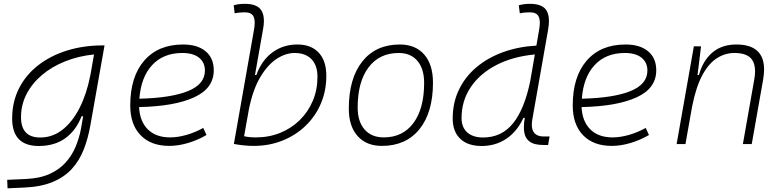

<svg xmlns="http://www.w3.org/2000/svg" viewBox="-20 -763 4142 1017"><path d="M20 234.4 18.1 189.5 117.7 185.1Q191.9 181.6 243.7 158Q295.4 134.3 328.9 96.4Q362.3 58.6 381.3 12.2Q400.4 -34.2 409.2 -82.5L420.4 -147H412.1Q382.3 -71.3 325.4 -30.5Q268.6 10.3 185.5 10.3Q44.4 10.3 44.4 -135.3Q44.4 -223.1 80.6 -294.7Q116.7 -366.2 181.9 -417Q247.1 -467.8 334.5 -495.1Q421.9 -522.5 524.4 -522.5H533.7L458.5 -98.1Q446.3 -29.3 423.6 28.8Q400.9 86.9 361.1 130.9Q321.3 174.8 259.5 200.7Q197.8 226.6 107.9 230.5ZM478 -474.6Q395.5 -466.3 325 -438Q254.4 -409.7 202.1 -365.5Q149.9 -321.3 120.6 -264.6Q91.3 -208 91.3 -142.6Q91.3 -34.7 192.9 -34.7Q259.3 -34.7 312 -76.7Q364.7 -118.7 401.9 -192.1Q439 -265.6 457.5 -359.9L461.4 -379.4Z M880.9 -35.2Q921.4 -35.2 967.5 -48.3Q1013.7 -61.5 1056.6 -85.4L1073.7 -47.9Q1027.8 -21 976.1 -5.6Q924.3 9.8 876.5 9.8Q779.3 9.8 724.6 -46.9Q669.9 -103.5 669.9 -204.6Q669.9 -356.4 743.9 -441.9Q817.9 -527.3 949.7 -527.3Q1026.4 -527.3 1069.3 -491.2Q1112.3 -455.1 1112.3 -390.6Q1112.3 -294.9 1008.1 -247.3Q903.8 -199.7 716.8 -195.8Q720.2 -120.1 763.2 -77.6Q806.2 -35.2 880.9 -35.2ZM718.3 -240.2Q886.2 -244.1 975.8 -280.5Q1065.4 -316.9 1065.4 -389.2Q1065.4 -432.6 1034.2 -457.5Q1002.9 -482.4 945.8 -482.4Q845.7 -482.4 786.1 -418.5Q726.6 -354.5 718.3 -240.2Z M1324.2 9.8Q1297.9 9.8 1271.5 7.1Q1245.1 4.4 1218.8 -0.5L1325.2 -604Q1329.1 -625.5 1329.1 -641.6Q1329.1 -662.1 1323.2 -674.8Q1312.5 -697.8 1276.4 -697.8Q1263.2 -697.8 1249.8 -696.5Q1236.3 -695.3 1223.1 -692.4L1217.8 -734.9Q1232.4 -739.3 1247.3 -741Q1262.2 -742.7 1277.3 -742.7Q1340.8 -742.7 1363.3 -709.5Q1377.9 -688 1377.9 -652.3Q1377.9 -632.8 1373.5 -608.9L1330.6 -365.7H1337.9Q1365.7 -442.9 1422.6 -485.1Q1479.5 -527.3 1555.2 -527.3Q1627.9 -527.3 1668.2 -484.1Q1708.5 -440.9 1708.5 -361.3Q1708.5 -282.2 1679.7 -214.6Q1650.9 -147 1598.6 -96.7Q1546.4 -46.4 1476.3 -18.3Q1406.2 9.8 1324.2 9.8ZM1298.3 -183.6 1272.9 -41.5Q1298.3 -35.2 1335 -35.2Q1404.8 -35.2 1464.4 -59.3Q1523.9 -83.5 1568.1 -127.2Q1612.3 -170.9 1637 -229.2Q1661.6 -287.6 1661.6 -356.4Q1661.6 -416.5 1629.9 -449.5Q1598.1 -482.4 1540.5 -482.4Q1493.2 -482.4 1445.3 -451.2Q1397.5 -419.9 1358.4 -354Q1319.3 -288.1 1298.3 -183.6Z M2002.9 9.8Q1920.4 9.8 1874 -42.5Q1827.6 -94.7 1827.6 -187.5Q1827.6 -347.7 1899.2 -437.5Q1970.7 -527.3 2097.7 -527.3Q2180.7 -527.3 2227.1 -474.1Q2273.4 -420.9 2273.4 -325.2Q2273.4 -167.5 2201.9 -78.9Q2130.4 9.8 2002.9 9.8ZM2012.7 -35.2Q2113.3 -35.2 2169.9 -111.3Q2226.6 -187.5 2226.6 -323.7Q2226.6 -398.4 2191.2 -440.4Q2155.8 -482.4 2091.8 -482.4Q1989.7 -482.4 1932.1 -406Q1874.5 -329.6 1874.5 -193.8Q1874.5 -119.1 1911.1 -77.1Q1947.8 -35.2 2012.7 -35.2Z M2531.2 10.3Q2458 10.3 2418 -27.8Q2377.9 -65.9 2377.9 -135.3Q2377.9 -219.2 2410.9 -287.8Q2443.8 -356.4 2503.9 -407Q2564 -457.5 2644.8 -486.8Q2725.6 -516.1 2821.3 -521.5L2835.4 -604Q2839.4 -625.5 2839.4 -641.6Q2839.4 -662.1 2833.5 -674.8Q2822.8 -697.8 2786.6 -697.8Q2773.4 -697.8 2760 -696.5Q2746.6 -695.3 2733.4 -692.4L2728 -734.9Q2742.7 -739.3 2757.6 -741Q2772.5 -742.7 2787.6 -742.7Q2851.1 -742.7 2873.5 -709.5Q2887.7 -688 2887.7 -651.9Q2887.7 -632.3 2883.8 -608.9L2799.8 -131.3Q2796.9 -115.7 2796.9 -102.5Q2796.9 -40 2860.8 -40H2891.1L2883.3 4.9H2858.4Q2809.1 4.9 2785.2 -13.2Q2761.2 -31.2 2756.8 -63.5Q2754.9 -75.7 2754.9 -89.8Q2754.9 -112.3 2759.8 -138.7H2752.4Q2719.7 -66.9 2662.4 -28.3Q2605 10.3 2531.2 10.3ZM2789.1 -335.9V-336.4L2813 -474.6Q2695.3 -463.4 2608.2 -418Q2521 -372.6 2472.9 -300.5Q2424.8 -228.5 2424.8 -137.7Q2424.8 -88.9 2454.8 -61.8Q2484.9 -34.7 2538.6 -34.7Q2637.7 -34.7 2698.2 -110.6Q2758.8 -186.5 2789.1 -335.9Z M3224.6 -35.2Q3265.1 -35.2 3311.3 -48.3Q3357.4 -61.5 3400.4 -85.4L3417.5 -47.9Q3371.6 -21 3319.8 -5.6Q3268.1 9.8 3220.2 9.8Q3123 9.8 3068.4 -46.9Q3013.7 -103.5 3013.7 -204.6Q3013.7 -356.4 3087.6 -441.9Q3161.6 -527.3 3293.5 -527.3Q3370.1 -527.3 3413.1 -491.2Q3456.1 -455.1 3456.1 -390.6Q3456.1 -294.9 3351.8 -247.3Q3247.6 -199.7 3060.5 -195.8Q3064 -120.1 3106.9 -77.6Q3149.9 -35.2 3224.6 -35.2ZM3062 -240.2Q3230 -244.1 3319.6 -280.5Q3409.2 -316.9 3409.2 -389.2Q3409.2 -432.6 3377.9 -457.5Q3346.7 -482.4 3289.6 -482.4Q3189.5 -482.4 3129.9 -418.5Q3070.3 -354.5 3062 -240.2Z M3564 0 3655.3 -517.6H3693.4L3674.8 -365.7H3682.1Q3703.6 -442.9 3753.7 -485.1Q3803.7 -527.3 3880.4 -527.3Q4027.3 -527.3 4027.3 -394.5Q4027.3 -370.1 4022 -340.3L3961.9 0H3915L3975.6 -344.2Q3979.5 -366.7 3979.5 -385.7Q3979.5 -424.3 3962.9 -447.8Q3937.5 -482.4 3870.6 -482.4Q3821.3 -482.4 3778.1 -455.3Q3734.9 -428.2 3700.9 -366.2Q3667 -304.2 3646 -198.7L3610.8 0Z"/></svg>

Font: CaskaydiaCove NF ExtraLight
Style: Italic
Weight: 200
Italic angle: -10°
Designer: Aaron Bell
Foundry: Saja Typeworks
Version: Version 2111.001; VTT 6.35;Nerd Fonts 3.2.1